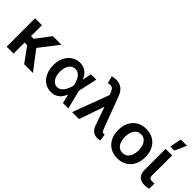

<svg xmlns="http://www.w3.org/2000/svg" viewBox="104 -1689 2609 2609"><g transform="rotate(45 1408.0 -384.5)"><path d="M208.8 -545.5V0H76V-545.5ZM584.2 -545.5 325.3 -212H180.8L163.4 -335.2H259.6L418.7 -545.5ZM412.6 0 248.9 -225.1 353 -299 581.3 0Z M933.2 11.4Q864.7 10.7 812.3 -25.6Q759.9 -61.8 730.5 -125.7Q701 -189.6 701 -272.7Q701 -355.5 731.9 -418.5Q762.8 -481.5 816.1 -517Q869.3 -552.6 936.4 -552.6Q982.6 -552.6 1018.8 -535.7Q1055 -518.8 1081 -488.5Q1106.9 -458.1 1122.9 -417.6H1164.1L1193.5 -274.1L1261.7 0H1158L1094.1 -274.1Q1088.8 -300.8 1078.5 -330.8Q1068.2 -360.8 1051.8 -387.3Q1035.5 -413.7 1011.2 -430.4Q986.9 -447.1 953.1 -447.1Q914.4 -447.1 886.2 -424.9Q858 -402.7 842.5 -363.3Q827.1 -323.9 827.1 -273.1Q827.1 -222.3 842.2 -182Q857.2 -141.7 884.6 -118.8Q911.9 -95.9 947.8 -95.9Q980.1 -95.9 1005 -113.1Q1029.8 -130.3 1047.6 -157.5Q1065.3 -184.7 1076.9 -215Q1088.4 -245.4 1094.1 -271.3L1152 -545.5H1254.6L1193.5 -271.3L1164.1 -128.6H1125.4Q1109.7 -88.1 1083.6 -56.3Q1057.5 -24.5 1020.2 -6.4Q983 11.7 933.2 11.4Z M1824.2 8.5Q1777.7 8.5 1742.9 -16.2Q1708.1 -40.8 1689.6 -89.8L1584.5 -389.9L1536.2 -509.2L1515.6 -561.8Q1502.5 -594.5 1488.5 -610.4Q1474.4 -626.4 1453.7 -628.6Q1432.9 -630.7 1399.9 -621.4L1370 -724.4Q1384.6 -729.8 1403.2 -733.5Q1421.9 -737.2 1444.2 -737.2Q1509.2 -737.2 1554.9 -704.2Q1600.5 -671.2 1624.6 -607.2L1797.6 -147.7Q1807.5 -122.5 1816.6 -109.2Q1825.6 -95.9 1845.9 -95.9Q1849.8 -95.9 1854.6 -96.4Q1859.4 -96.9 1862.6 -97.3L1877.5 1.8Q1867.5 4.6 1852.5 6.6Q1837.4 8.5 1824.2 8.5ZM1333.1 0 1548.7 -574.6 1622.9 -355.8H1590.2L1467.3 0Z M2209.5 10.7Q2129.6 10.7 2071 -24.5Q2012.4 -59.7 1980.3 -122.9Q1948.2 -186.1 1948.2 -270.6Q1948.2 -355.1 1980.3 -418.7Q2012.4 -482.2 2071 -517.4Q2129.6 -552.6 2209.5 -552.6Q2289.4 -552.6 2348 -517.4Q2406.6 -482.2 2438.7 -418.7Q2470.9 -355.1 2470.9 -270.6Q2470.9 -186.1 2438.7 -122.9Q2406.6 -59.7 2348 -24.5Q2289.4 10.7 2209.5 10.7ZM2210.2 -92.3Q2253.6 -92.3 2282.7 -116.3Q2311.8 -140.3 2326.2 -180.8Q2340.6 -221.2 2340.6 -271Q2340.6 -321 2326.2 -361.7Q2311.8 -402.3 2282.7 -426.5Q2253.6 -450.6 2210.2 -450.6Q2165.8 -450.6 2136.5 -426.5Q2107.2 -402.3 2092.9 -361.7Q2078.5 -321 2078.5 -271Q2078.5 -221.2 2092.9 -180.8Q2107.2 -140.3 2136.5 -116.3Q2165.8 -92.3 2210.2 -92.3Z M2585.2 -545.5H2710.9L2709.9 -158.7Q2710.2 -124.3 2726.6 -113.5Q2742.9 -102.6 2768.8 -102.6Q2782 -102.6 2793 -104Q2804 -105.5 2811.1 -106.9V-6.4Q2795.5 -1.1 2774.3 2.7Q2753.2 6.4 2727.6 6.4Q2663.4 6.4 2624.3 -28.8Q2585.2 -63.9 2585.2 -147ZM2607.6 -613.3 2640.6 -781.2H2761L2686.1 -613.3Z"/></g></svg>

Font: InterMG SemiBold
Style: Regular
Weight: 600
Designer: Rasmus Andersson
Foundry: rsms
Version: Version 3.019;December 26, 2023;FontCreator 15.0.0.2955 64-b